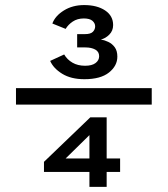

<svg xmlns="http://www.w3.org/2000/svg" viewBox="-20 -731 656 751"><path d="M42.5 -321.8V-386.2H573.5V-321.8ZM310 -421.2Q257.9 -421.2 223.4 -442.4Q189 -463.5 176.2 -492.8L231 -518Q242.6 -498 263.4 -485.9Q284.1 -473.8 313 -473.8Q339.6 -473.8 353.7 -484.4Q367.8 -495.1 367.8 -511Q367.8 -528.9 352.5 -537.2Q337.2 -545.5 314 -545.5H281.8V-597.5H311.8Q334.6 -597.5 343.4 -606.7Q352.2 -615.9 352.2 -628Q352.2 -640 341.8 -649.4Q331.2 -658.8 307.8 -658.8Q282.5 -658.8 264.4 -646.6Q246.4 -634.4 236.8 -618L184.8 -639Q195.9 -669 229.9 -690.1Q264 -711.2 309 -711.2Q359.6 -711.2 391.1 -690.2Q422.5 -669.2 422.5 -633Q422.5 -610.5 407.4 -595.5Q392.4 -580.5 374.5 -576.5Q388.9 -574.1 403.8 -567Q418.8 -559.9 428.9 -546.1Q439 -532.2 439 -509.5Q439 -473.4 406.2 -447.3Q373.4 -421.2 310 -421.2ZM329.8 0V-58.5H152V-98L333.2 -272H397.2V-111.2H449.8V-58.5H397.2V0ZM236.8 -111.2H329.8V-202.5Z"/></svg>

Font: Overpass Mono Light
Style: Regular
Weight: 300
Monospace: yes
Designer: Delve Withrington, Dave Bailey
Foundry: Delve Fonts LLC
Version: Version 4.000